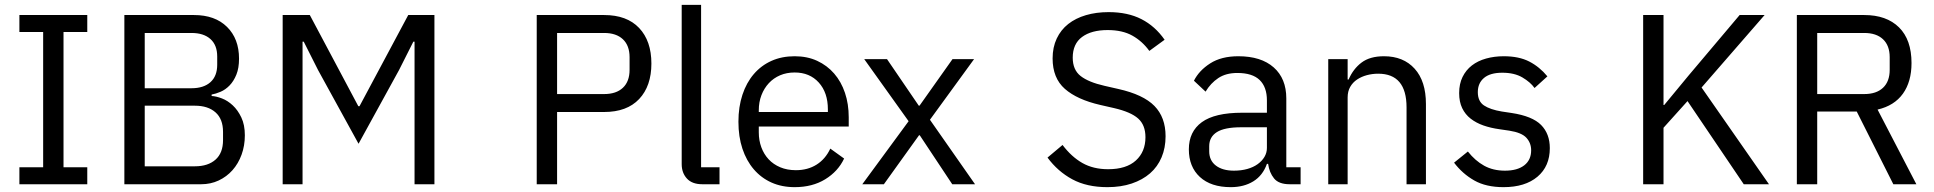

<svg xmlns="http://www.w3.org/2000/svg" viewBox="-20 -760 7979 792"><path d="M60 0V-70H158V-628H60V-698H340V-628H242V-70H340V0Z M493 -698H780Q867 -698 916.5 -649Q966 -600 966 -518Q966 -479 955 -452Q944 -425 927 -407.5Q910 -390 890 -381.5Q870 -373 853 -370V-364Q872 -363 895.5 -354Q919 -345 940 -325.5Q961 -306 975.5 -275.5Q990 -245 990 -202Q990 -159 976.5 -122Q963 -85 939 -58Q915 -31 882 -15.5Q849 0 810 0H493ZM577 -74H784Q838 -74 869 -101.5Q900 -129 900 -182V-216Q900 -269 869 -296.5Q838 -324 784 -324H577ZM577 -396H770Q820 -396 848 -421Q876 -446 876 -493V-527Q876 -574 848 -599Q820 -624 770 -624H577Z M1690 -588H1685L1626 -471L1459 -167L1292 -471L1233 -588H1228V0H1146V-698H1258L1458 -322H1463L1664 -698H1772V0H1690Z M2194 0V-698H2472Q2566 -698 2616.5 -644.5Q2667 -591 2667 -498Q2667 -405 2616.5 -351.5Q2566 -298 2472 -298H2278V0ZM2278 -372H2472Q2522 -372 2549.5 -398Q2577 -424 2577 -472V-524Q2577 -572 2549.5 -598Q2522 -624 2472 -624H2278Z M2877 0Q2835 0 2813.5 -23.5Q2792 -47 2792 -83V-740H2872V-70H2948V0Z M3258 12Q3205 12 3162.5 -7Q3120 -26 3089.5 -61.5Q3059 -97 3042.5 -146.5Q3026 -196 3026 -258Q3026 -319 3042.5 -369Q3059 -419 3089.5 -454.5Q3120 -490 3162.5 -509Q3205 -528 3258 -528Q3310 -528 3351 -509Q3392 -490 3421 -456.5Q3450 -423 3465.5 -377Q3481 -331 3481 -276V-238H3110V-214Q3110 -181 3120.5 -152.5Q3131 -124 3150.5 -103Q3170 -82 3198.5 -70Q3227 -58 3263 -58Q3312 -58 3348.5 -81Q3385 -104 3405 -147L3462 -106Q3437 -53 3384 -20.5Q3331 12 3258 12ZM3258 -461Q3225 -461 3198 -449.5Q3171 -438 3151.5 -417Q3132 -396 3121 -367.5Q3110 -339 3110 -305V-298H3395V-309Q3395 -378 3357.5 -419.5Q3320 -461 3258 -461Z M3537 0 3728 -260 3545 -516H3639L3770 -324H3773L3909 -516H3998L3816 -266L4002 0H3908L3774 -202H3771L3626 0Z M4548 12Q4463 12 4403 -20.5Q4343 -53 4301 -110L4363 -162Q4400 -113 4445 -87.5Q4490 -62 4551 -62Q4626 -62 4665.5 -98Q4705 -134 4705 -194Q4705 -244 4675 -271Q4645 -298 4576 -314L4519 -327Q4423 -349 4372.5 -393.5Q4322 -438 4322 -519Q4322 -565 4339 -601Q4356 -637 4386.5 -661Q4417 -685 4459.5 -697.5Q4502 -710 4553 -710Q4632 -710 4688.5 -681Q4745 -652 4784 -596L4721 -550Q4692 -590 4651 -613Q4610 -636 4549 -636Q4482 -636 4443.5 -607.5Q4405 -579 4405 -522Q4405 -472 4437.5 -446.5Q4470 -421 4536 -406L4593 -393Q4696 -370 4742 -323Q4788 -276 4788 -198Q4788 -150 4771.5 -111Q4755 -72 4724 -45Q4693 -18 4648.5 -3Q4604 12 4548 12Z M5300 0Q5255 0 5235.5 -24Q5216 -48 5211 -84H5206Q5189 -36 5150 -12Q5111 12 5057 12Q4975 12 4929.5 -30Q4884 -72 4884 -144Q4884 -217 4937.5 -256Q4991 -295 5104 -295H5206V-346Q5206 -401 5176 -430Q5146 -459 5084 -459Q5037 -459 5005.5 -438Q4974 -417 4953 -382L4905 -427Q4926 -469 4972 -498.5Q5018 -528 5088 -528Q5182 -528 5234 -482Q5286 -436 5286 -354V-70H5345V0ZM5070 -56Q5100 -56 5125 -63Q5150 -70 5168 -83Q5186 -96 5196 -113Q5206 -130 5206 -150V-235H5100Q5031 -235 4999.5 -215Q4968 -195 4968 -157V-136Q4968 -98 4995.5 -77Q5023 -56 5070 -56Z M5459 0V-516H5539V-432H5543Q5562 -476 5596.5 -502Q5631 -528 5689 -528Q5769 -528 5815.5 -476.5Q5862 -425 5862 -331V0H5782V-317Q5782 -456 5665 -456Q5641 -456 5618.5 -450Q5596 -444 5578 -432Q5560 -420 5549.5 -401.5Q5539 -383 5539 -358V0Z M6182 12Q6110 12 6061.5 -15.5Q6013 -43 5978 -89L6035 -135Q6065 -97 6102 -76.5Q6139 -56 6188 -56Q6239 -56 6267.5 -78Q6296 -100 6296 -140Q6296 -170 6276.5 -191.5Q6257 -213 6206 -221L6165 -227Q6129 -232 6099 -242.5Q6069 -253 6046.5 -270.5Q6024 -288 6011.5 -314Q5999 -340 5999 -376Q5999 -414 6013 -442.5Q6027 -471 6051.5 -490Q6076 -509 6110 -518.5Q6144 -528 6183 -528Q6246 -528 6288.5 -506Q6331 -484 6363 -445L6310 -397Q6293 -421 6260 -440.5Q6227 -460 6177 -460Q6127 -460 6101.5 -438.5Q6076 -417 6076 -380Q6076 -342 6101.5 -325Q6127 -308 6175 -300L6215 -294Q6301 -281 6337 -244.5Q6373 -208 6373 -149Q6373 -74 6322 -31Q6271 12 6182 12Z M6941 -343 6842 -233V0H6758V-698H6842V-327H6845L6945 -448L7156 -698H7259L6999 -399L7277 0H7173Z M7476 0H7392V-698H7670Q7762 -698 7813.5 -647Q7865 -596 7865 -500Q7865 -423 7829.5 -373.5Q7794 -324 7725 -308L7885 0H7790L7639 -300H7476ZM7670 -372Q7720 -372 7747.5 -398Q7775 -424 7775 -472V-524Q7775 -572 7747.5 -598Q7720 -624 7670 -624H7476V-372Z"/></svg>

Font: IBM Plex Sans KR
Style: Regular
Weight: 400
Designer: Mike Abbink; Paul van der Laan; Pieter van Rosmalen; Wujin Sim; Chorong Kim; Dohee Lee;
Foundry: Sandoll Inc.
Version: Version 1.001